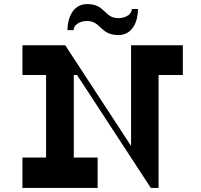

<svg xmlns="http://www.w3.org/2000/svg" viewBox="-20 -922 987 942"><path d="M407 -819C476 -819 471 -750 561 -750C633 -750 657 -821 657 -878H627C627 -854 599 -833 561 -833C490 -833 498 -902 408 -902C336 -902 311 -831 311 -774H341C341 -798 369 -819 407 -819ZM877 -700H623V-206L300 -700H90V-554H206V-149H90V0H459V-149H342V-554H358L720 0H758V-554H877Z"/></svg>

Font: Space Cowgirl Bold
Style: Regular
Weight: 700
Designer: Valery Marier
Foundry: Valery Marier
Version: Version 1.000;hotconv 1.0.109;makeotfexe 2.5.65596